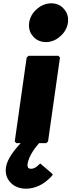

<svg xmlns="http://www.w3.org/2000/svg" viewBox="-20 -857 431 1159"><path d="M37 237 43 244C66 271 104 282 136 282C196 282 241 253 266 231L274 224C288 212 296 201 296 201L299 197L290 187L223 130L210 141L209 142C209 142 209 143 204 147C197 153 182 162 167 162C162 162 154 160 150 156C148 152 145 143 146 135C153 82 197 29 216 7H259L270 -3L342 -510L333 -520H152L141 -510L69 -3L78 7H105C72 42 23 101 16 153C11 190 21 218 37 237ZM207 -806 199 -799C176 -779 160 -750 156 -720C152 -690 159 -662 176 -642L182 -635C199 -615 227 -603 257 -603C287 -603 316 -614 339 -634L347 -641C370 -661 386 -690 390 -720C394 -750 387 -778 370 -798L364 -805C347 -825 320 -837 290 -837C260 -837 230 -826 207 -806Z"/></svg>

Font: Hussar Woodtype
Style: UltraObl
Weight: 900
Foundry: Cannot Into Space Fonts
Version: Version 1.07